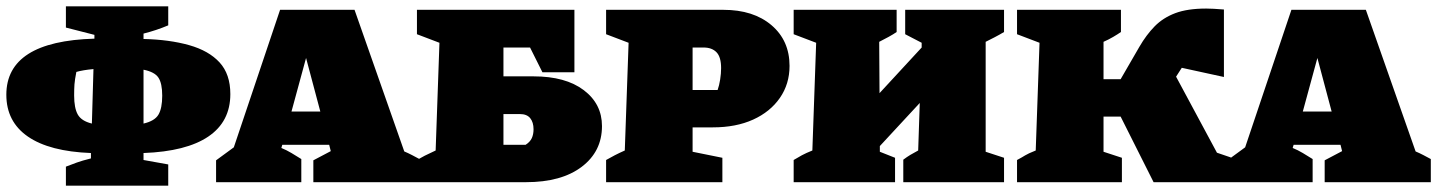

<svg xmlns="http://www.w3.org/2000/svg" viewBox="-28 -575 4536 606"><path d="M180 11V-49Q198 -56 214.5 -62Q231 -68 259 -75V-92Q128 -97 60 -144Q-8 -191 -8 -276Q-8 -445 270 -453V-465L180 -488V-555H503V-495Q484 -487 464.5 -480.5Q445 -474 425 -469V-452Q507 -450 569 -432.5Q631 -415 665 -378Q699 -341 699 -278Q699 -191 629.5 -144Q560 -97 425 -92V-70L503 -56V11ZM206 -274Q206 -234 217.5 -213.5Q229 -193 262 -185L267 -357Q234 -354 213 -348Q208 -323 207 -308.5Q206 -294 206 -274ZM484 -273Q484 -312 472 -330Q460 -348 425 -355V-185Q460 -193 472 -213Q484 -233 484 -273Z M1248 -97Q1260 -92 1272.5 -85.5Q1285 -79 1296 -73V0H961V-69L1016 -98L1011 -118H863L860 -108Q877 -101 892 -92Q907 -83 923 -73V0H654V-69L710 -110L856 -544H1091ZM892 -223H983L938 -392Z M1288 0V-70Q1302 -78 1312.5 -83.5Q1323 -89 1347 -100L1359 -440L1288 -467V-544H1785V-347H1684L1645 -425H1561V-334H1656Q1757 -334 1814.5 -290.5Q1872 -247 1872 -177Q1872 -97 1808 -48.5Q1744 0 1632 0ZM1561 -118H1631Q1645 -127 1650.5 -139Q1656 -151 1656 -167Q1656 -189 1645.5 -202Q1635 -215 1613 -215H1561Z M2255 -544Q2350 -544 2407 -495.5Q2464 -447 2464 -367Q2464 -310 2433.5 -266Q2403 -222 2349 -197.5Q2295 -173 2222 -173H2158V-96L2252 -77V0H1885V-70Q1899 -78 1912.5 -85Q1926 -92 1944 -100L1956 -440L1885 -467V-544ZM2193 -425H2158V-291H2237Q2242 -305 2245 -324Q2248 -343 2248 -360Q2248 -395 2233.5 -410Q2219 -425 2193 -425Z M2477 0V-70Q2490 -78 2503 -85Q2516 -92 2536 -100L2548 -440L2477 -467V-544H2802V-474Q2792 -467 2776.5 -458.5Q2761 -450 2747 -443L2748 -281L2881 -425V-440L2829 -467V-544H3141V-474Q3126 -465 3111.5 -457.5Q3097 -450 3083 -443V-96L3141 -77V0H2823V-71Q2835 -80 2845 -86Q2855 -92 2870 -100L2875 -250L2749 -114V-96L2797 -77V0Z M3182 0V-70Q3199 -79 3207.5 -84.5Q3216 -90 3241 -100L3253 -440L3182 -467V-544H3510V-474Q3500 -467 3485.5 -458.5Q3471 -450 3455 -443V-325H3509L3568 -427Q3590 -465 3616.5 -492Q3643 -519 3681.5 -533.5Q3720 -548 3779 -548Q3799 -548 3835 -545V-332L3702 -361L3684 -333L3813 -93L3857 -78V0H3613L3509 -207H3455V-96L3513 -77V0Z M4440 -97Q4452 -92 4464.5 -85.5Q4477 -79 4488 -73V0H4153V-69L4208 -98L4203 -118H4055L4052 -108Q4069 -101 4084 -92Q4099 -83 4115 -73V0H3846V-69L3902 -110L4048 -544H4283ZM4084 -223H4175L4130 -392Z"/></svg>

Font: Piazzolla SC Black
Style: Regular
Weight: 900
Designer: Juan Pablo del Peral
Foundry: Huerta Tipografica
Version: Version 1.330